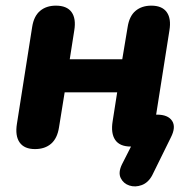

<svg xmlns="http://www.w3.org/2000/svg" viewBox="-20 -519 693 680"><path d="M519 102Q505 128 482 136.5Q459 145 438 138Q417 131 407.5 111.5Q398 92 412 63L444 0H443Q404 0 388 -23.5Q372 -47 379 -90L395 -192H209L189 -68Q183 -29 161 -10Q139 9 104 9Q66 9 49.5 -14.5Q33 -38 40 -81L94 -424Q100 -462 122 -480.5Q144 -499 178 -499Q217 -499 233.5 -476Q250 -453 243 -411L227 -309H413L432 -423Q438 -462 460 -480.5Q482 -499 516 -499Q554 -499 570.5 -476Q587 -453 580 -411L533 -113H536Q575 -113 589.5 -91Q604 -69 585 -32Z"/></svg>

Font: Nunito ExtraBold
Style: Italic
Weight: 800
Italic angle: -9°
Designer: Vernon Adams
Foundry: Vernon Adams
Version: Version 3.601; ttfautohint (v1.8.2.53-6de2)